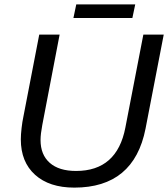

<svg xmlns="http://www.w3.org/2000/svg" viewBox="-20 -846 767 876"><path d="M319 10Q205 10 140 -48.5Q75 -107 75 -210Q75 -232 78.5 -262Q82 -292 86 -310L159 -688H252L173 -276Q169 -255 167 -238Q165 -221 165 -207Q165 -140 207 -103Q249 -66 327 -66Q514 -66 552 -264L634 -688H727L644 -259Q591 10 319 10ZM584 -764H315L328 -826H597Z"/></svg>

Font: Libra Sans Modern
Style: Italic
Weight: 400
Italic angle: -12°
Foundry: Stefan Peev, Context Ltd
Version: Version 1.000